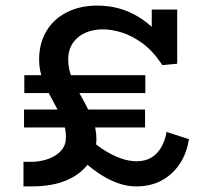

<svg xmlns="http://www.w3.org/2000/svg" viewBox="-20 -654 713 687"><path d="M64 13V-75H93Q113 -75 134.5 -80Q156 -85 174.5 -95.5Q193 -106 204.5 -122.5Q216 -139 216 -164Q216 -196 201.5 -229Q187 -262 168 -295.5Q149 -329 134.5 -365Q120 -401 120 -440Q120 -500 146.5 -543.5Q173 -587 220 -610.5Q267 -634 328 -634Q410 -634 476.5 -593Q543 -552 591 -476L523 -480V-620H614V-426L561 -421Q528 -471 490.5 -498.5Q453 -526 416.5 -537.5Q380 -549 348 -549Q314 -549 286 -537Q258 -525 241 -500.5Q224 -476 224 -440Q224 -405 239.5 -370.5Q255 -336 275 -301Q295 -266 310 -230Q325 -194 325 -157Q325 -110 298 -71Q271 -32 219.5 -9.5Q168 13 93 13ZM66 -198V-262H499V-198ZM468 13Q436 13 405.5 2.5Q375 -8 346.5 -25.5Q318 -43 293.5 -64Q269 -85 250 -107L263 -192Q282 -172 306 -151.5Q330 -131 357.5 -114Q385 -97 413.5 -87Q442 -77 469 -77Q500 -77 522 -90.5Q544 -104 557.5 -128Q571 -152 576 -182L656 -156Q644 -79 593.5 -33Q543 13 468 13ZM67 -321V-385H500V-321Z"/></svg>

Font: BioRhyme Medium
Style: Regular
Weight: 500
Designer: Aoife Mooney
Foundry: Aoife Mooney Type
Version: Version 1.600;gftools[0.9.33]